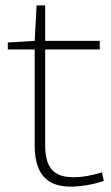

<svg xmlns="http://www.w3.org/2000/svg" viewBox="-20 -684 414 714"><path d="M243 10Q196 10 166.5 -7.5Q137 -25 123 -59Q109 -93 109 -142V-500H9V-526L109 -532L116 -664H148V-532H351V-500H148V-143Q148 -82 172.5 -53.5Q197 -25 252 -25Q280 -25 306.5 -30Q333 -35 359 -43L366 -11Q332 0 300.5 5Q269 10 243 10Z"/></svg>

Font: Georama ExtraLight
Style: Regular
Weight: 250
Version: Version 1.001